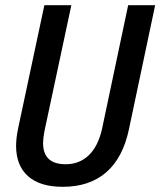

<svg xmlns="http://www.w3.org/2000/svg" viewBox="-20 -710 618 740"><path d="M42 -148Q42 -178 50 -216L151 -690H255L151 -203Q146 -175 146 -159Q146 -77 233 -77Q286 -77 322 -111.5Q358 -146 373 -212L474 -690H578L477 -212Q454 -102 389.5 -46Q325 10 222 10Q134 10 88 -31Q42 -72 42 -148Z"/></svg>

Font: Decalotype Medium Italic
Style: Regular
Weight: 500
Italic angle: -12°
Designer: Alfredo Marco Pradil
Foundry: Alfredo Marco Pradil
Version: Version 1.0